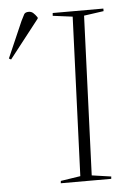

<svg xmlns="http://www.w3.org/2000/svg" viewBox="-177 -783 547 823"><g transform="rotate(-5 96.0 -372.0)"><path d="M164 -707 79 -718 80 -730H298V-719L213 -707L186 -22L269 -10L268 0H51L52 -10L137 -23ZM-115 -547 -124 -552 -56 -708Q-47 -727 -42 -735.5Q-37 -744 -22 -744Q-11 -744 -3 -737Q5 -730 14 -717V-712Z"/></g></svg>

Font: Literata 72pt ExtraLight
Style: Italic
Weight: 200
Italic angle: -2°
Designer: Latin by Veronika Burian and Jose Scaglione. Greek by Irene Vlachou. Cyrillic by Vera Evstafieva
Foundry: TypeTogether
Version: Version 3.002